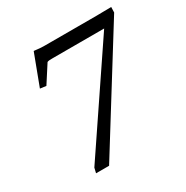

<svg xmlns="http://www.w3.org/2000/svg" viewBox="-138 -692 782 808"><g transform="rotate(-30 253.5 -288.5)"><path d="M165 0H101.6L107.4 -24.4L457 -542L453.1 -510.7H186.5Q176.8 -510.7 170.4 -510.3Q164.1 -509.8 159.2 -507.8L104.5 -422.9L75.2 -426.8L131.8 -577.1Q142.6 -576.2 149.9 -575.2Q157.2 -574.2 165.5 -573.7Q173.8 -573.2 184.6 -573.2Q195.3 -573.2 210.9 -573.2H432.6Q450.2 -573.2 469.2 -573.7Q488.3 -574.2 506.8 -574.2L505.9 -547.9Z"/></g></svg>

Font: Crimson Pro ExtraLight
Style: Italic
Weight: 250
Italic angle: -12°
Designer: Jacques Le Bailly
Foundry: Baron von Fonthausen
Version: Version 1.003